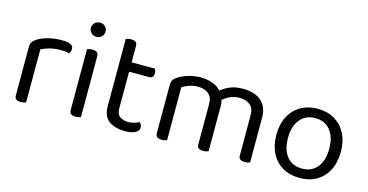

<svg xmlns="http://www.w3.org/2000/svg" viewBox="-71 -977 2506 1309"><g transform="rotate(15 1182.0 -322.5)"><path d="M155 -376V-218H75V-370Q75 -393 83.5 -406.5Q92 -420 112 -433Q138 -450 183 -462.5Q228 -475 283 -475Q363 -475 363 -435Q363 -425 360 -416.5Q357 -408 352 -402Q342 -404 326 -406Q310 -408 294 -408Q248 -408 213 -398.5Q178 -389 155 -376ZM75 -264 155 -252V-2Q150 0 140 2.5Q130 5 118 5Q97 5 86 -3.5Q75 -12 75 -31Z M450 -608Q450 -629 465 -643.5Q480 -658 502 -658Q525 -658 539 -643.5Q553 -629 553 -608Q553 -587 539 -572.5Q525 -558 502 -558Q480 -558 465 -572.5Q450 -587 450 -608ZM462 -264H542V-2Q537 0 527 2.5Q517 5 505 5Q484 5 473 -3.5Q462 -12 462 -31ZM542 -225H462V-460Q467 -462 477.5 -464.5Q488 -467 500 -467Q521 -467 531.5 -458.5Q542 -450 542 -430Z M699 -264H779V-126Q779 -86 802 -69.5Q825 -53 865 -53Q882 -53 903 -59Q924 -65 938 -73Q944 -67 949 -58Q954 -49 954 -37Q954 -15 928 -1Q902 13 856 13Q786 13 742.5 -18Q699 -49 699 -121ZM740 -386V-452H943Q946 -448 949 -439Q952 -430 952 -420Q952 -404 944 -395Q936 -386 922 -386ZM779 -234H699V-596Q704 -598 714.5 -600.5Q725 -603 737 -603Q758 -603 768.5 -594.5Q779 -586 779 -567Z M1443 -320V-205H1363V-314Q1363 -363 1334.5 -386Q1306 -409 1259 -409Q1228 -409 1199 -399Q1170 -389 1150 -376V-205H1070V-372Q1070 -392 1078.5 -406Q1087 -420 1108 -433Q1135 -450 1176.5 -462.5Q1218 -475 1260 -475Q1311 -475 1350 -459.5Q1389 -444 1408 -417Q1414 -411 1418 -406Q1422 -401 1426 -393Q1433 -381 1438 -362Q1443 -343 1443 -320ZM1736 -318V-205H1656V-314Q1656 -363 1628 -386Q1600 -409 1553 -409Q1518 -409 1485.5 -394.5Q1453 -380 1427 -353L1395 -411Q1421 -437 1463 -456Q1505 -475 1559 -475Q1613 -475 1652.5 -458Q1692 -441 1714 -406Q1736 -371 1736 -318ZM1070 -258H1150V-2Q1145 0 1135 2.5Q1125 5 1113 5Q1092 5 1081 -3.5Q1070 -12 1070 -31ZM1363 -258H1443V-2Q1438 0 1427.5 2.5Q1417 5 1406 5Q1384 5 1373.5 -3.5Q1363 -12 1363 -31ZM1656 -258H1736V-2Q1731 0 1720.5 2.5Q1710 5 1699 5Q1677 5 1666.5 -3.5Q1656 -12 1656 -31Z M2315 -231Q2315 -157 2287 -102Q2259 -47 2208 -17Q2157 13 2088 13Q2019 13 1967.5 -17Q1916 -47 1888 -102Q1860 -157 1860 -231Q1860 -306 1888.5 -360.5Q1917 -415 1968.5 -445Q2020 -475 2088 -475Q2156 -475 2207 -445Q2258 -415 2286.5 -360.5Q2315 -306 2315 -231ZM2088 -409Q2021 -409 1981.5 -361.5Q1942 -314 1942 -231Q1942 -147 1980.5 -100Q2019 -53 2088 -53Q2156 -53 2194.5 -100.5Q2233 -148 2233 -231Q2233 -314 2194.5 -361.5Q2156 -409 2088 -409Z"/></g></svg>

Font: Baloo Paaji 2
Style: Regular
Weight: 400
Designer: Shuchita Grover, Noopur Datye and Ek Type
Foundry: Ek Type
Version: Version 1.700